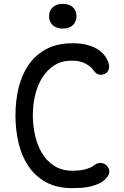

<svg xmlns="http://www.w3.org/2000/svg" viewBox="-20 -964 640 994"><path d="M60 -367Q60 -443 76.5 -510.5Q93 -578 128.5 -629Q164 -680 220 -710Q276 -740 356 -740Q398 -740 429 -732Q460 -724 482 -711Q504 -698 518 -681Q532 -664 539 -646Q548 -622 543.5 -606.5Q539 -591 525 -583Q511 -575 494.5 -577.5Q478 -580 464 -600Q451 -619 423 -634.5Q395 -650 351 -650Q300 -650 262.5 -626.5Q225 -603 200 -564Q175 -525 162.5 -474Q150 -423 150 -367Q150 -319 160.5 -268Q171 -217 195 -175Q219 -133 259 -106.5Q299 -80 358 -80Q372 -80 387.5 -81.5Q403 -83 417.5 -86.5Q432 -90 445 -95.5Q458 -101 467 -108Q484 -122 502 -120.5Q520 -119 533 -106Q546 -93 546 -75Q546 -57 526 -37Q511 -22 491 -13Q471 -4 448 1.5Q425 7 401 8.5Q377 10 354 10Q274 10 218 -21Q162 -52 127 -104Q92 -156 76 -224Q60 -292 60 -367ZM305 -816Q272 -816 253 -833.5Q234 -851 234 -880Q234 -909 253 -926.5Q272 -944 305 -944Q338 -944 357 -926.5Q376 -909 376 -880Q376 -851 357 -833.5Q338 -816 305 -816Z"/></svg>

Font: Maple Mono NF
Style: Regular
Weight: 400
Monospace: yes
Designer: subframe7536
Version: Version 7.000